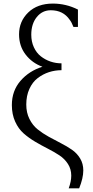

<svg xmlns="http://www.w3.org/2000/svg" viewBox="-20 -788 518 1067"><path d="M126 -207Q126 -162.1 143.6 -127Q161.1 -91.8 189 -69.3Q216.8 -46.9 250.5 -28.3Q284.2 -9.8 318.1 7.6Q352.1 24.9 379.9 44.2Q407.7 63.5 425.3 92.5Q442.9 121.6 442.9 159.2Q442.9 201.7 419.9 258.8H361.8Q376 219.7 376 188Q376 151.9 357.7 123.3Q339.4 94.7 310.3 75.4Q281.2 56.2 246.1 38.3Q210.9 20.5 175.8 -0.2Q140.6 -21 111.6 -46.4Q82.5 -71.8 64.2 -112.3Q45.9 -152.8 45.9 -204.1Q45.9 -283.2 93.8 -338.6Q141.6 -394 215.8 -417Q158.2 -438 122.1 -485.1Q85.9 -532.2 85.9 -597.2Q85.9 -669.4 137 -718.8Q188 -768.1 273.9 -768.1Q346.7 -768.1 413.1 -734.9V-638.2H388.2Q377.9 -665 367.2 -678.2Q331.1 -731 262.2 -731Q214.8 -731 184.3 -693.1Q153.8 -655.3 153.8 -595.2Q153.8 -556.6 168.2 -525.4Q182.6 -494.1 206.8 -475.1Q231 -456.1 260.5 -446Q290 -436 321.8 -436V-397.9Q285.6 -397.9 252 -387Q218.3 -376 189.5 -354Q160.6 -332 143.3 -293.9Q126 -255.9 126 -207Z"/></svg>

Font: LT Superior Serif
Style: Regular
Weight: 400
Designer: Daniel Lyons
Foundry: LyonsType
Version: Version 2.120;FEAKit 1.0